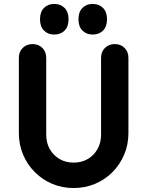

<svg xmlns="http://www.w3.org/2000/svg" viewBox="-20 -932 742 967"><path d="M350.8 15Q293 15 242.8 -6.2Q192.5 -27.5 155 -65.4Q117.5 -103.2 96.2 -153.5Q75 -203.8 75 -261.5V-641.2Q75 -671.2 94.5 -690.6Q114 -710 143.8 -710Q174 -710 193.4 -690.6Q212.8 -671.2 212.8 -641.2V-253.2Q212.8 -213 230.6 -181.2Q248.5 -149.5 279.6 -131.2Q310.8 -113 350.8 -113Q391 -113 422.1 -131.2Q453.2 -149.5 471.1 -181.2Q489 -213 489 -253.2V-641.2Q489 -671.2 508.5 -690.6Q528 -710 557.8 -710Q588 -710 607.4 -690.6Q626.8 -671.2 626.8 -641.2V-261.5Q626.8 -203.8 605.5 -153.5Q584.2 -103.2 546.8 -65.4Q509.2 -27.5 459 -6.2Q408.8 15 350.8 15ZM252.8 -758Q221.5 -758 201.5 -778.1Q181.5 -798.2 181.5 -835.2Q181.5 -871.8 201.4 -892Q221.3 -912.2 252.6 -912.2Q285.2 -912.2 305.2 -892Q325.2 -871.8 325.2 -835.2Q325.2 -798.2 305.4 -778.1Q285.5 -758 252.8 -758ZM446.5 -758Q415.2 -758 395.2 -778.1Q375.2 -798.2 375.2 -835.2Q375.2 -871.8 395.1 -892Q415 -912.2 446.3 -912.2Q479 -912.2 499 -892Q519 -871.8 519 -835.2Q519 -798.2 499.1 -778.1Q479.2 -758 446.5 -758Z"/></svg>

Font: National Park
Style: Regular
Weight: 400
Designer: Andrea Herstowski, Ben Hoepner
Version: Version 1.009